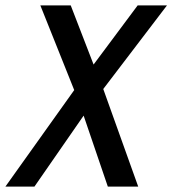

<svg xmlns="http://www.w3.org/2000/svg" viewBox="-94 -511 641 714"><path d="M254 -271 169 -491H56L182 -176L-74 183H34L217 -81L307 183H420L290 -180L527 -491H418Z"/></svg>

Font: Geom
Style: Italic
Weight: 400
Italic angle: -10°
Version: Version 1.102